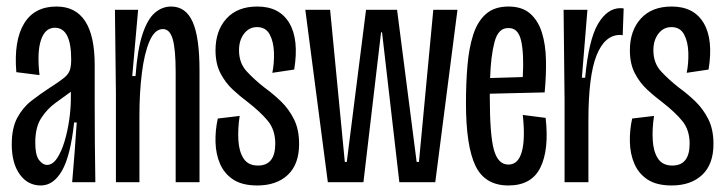

<svg xmlns="http://www.w3.org/2000/svg" viewBox="-20 -558 2220 588"><path d="M105 10Q65 10 40.5 -24Q16 -58 16 -116Q16 -166 33 -197.5Q50 -229 76.5 -249.5Q103 -270 132 -289Q162 -308 176 -319.5Q190 -331 194 -343.5Q198 -356 198 -376Q198 -473 148 -473Q118 -473 105.5 -435.5Q93 -398 101 -328L30 -337Q22 -433 53.5 -485.5Q85 -538 153 -538Q270 -538 270 -359V-241Q270 -181 270.5 -120.5Q271 -60 272 0H201Q205 -46 208.5 -91.5Q212 -137 215 -183H207Q196 -81 170 -35.5Q144 10 105 10ZM124 -53Q141 -53 154.5 -73Q168 -93 177.5 -124.5Q187 -156 192 -191Q197 -226 197 -257V-277Q175 -261 149.5 -242.5Q124 -224 106 -196Q88 -168 88 -121Q88 -83 99.5 -68Q111 -53 124 -53Z M335 0V-271L332 -528H403L385 -325H395Q401 -407 416.5 -453.5Q432 -500 454.5 -519Q477 -538 504 -538Q549 -538 570 -491Q591 -444 591 -342V0H518V-336Q518 -407 509 -438Q500 -469 479 -469Q454 -469 438 -432Q422 -395 414.5 -334.5Q407 -274 407 -206V0Z M768 10Q722 10 694.5 -8Q667 -26 654 -56Q641 -86 640 -122.5Q639 -159 647 -195L714 -203Q708 -164 710 -129Q712 -94 726 -72.5Q740 -51 770 -51Q823 -51 823 -118Q823 -160 800.5 -187.5Q778 -215 738 -246Q715 -263 692.5 -284Q670 -305 655 -334Q640 -363 640 -404Q640 -464 673.5 -501Q707 -538 768 -538Q836 -538 866 -487.5Q896 -437 881 -345L814 -335Q820 -364 819 -397Q818 -430 806 -452.5Q794 -475 767 -475Q743 -475 727.5 -455Q712 -435 712 -404Q712 -365 735.5 -339.5Q759 -314 791 -289Q816 -271 840 -248Q864 -225 880 -193.5Q896 -162 896 -117Q896 -55 861.5 -22.5Q827 10 768 10Z M984 0 915 -528H991L1036 -62H1042L1101 -528H1196L1256 -62H1263L1307 -528H1381L1313 0H1203L1150 -459H1147L1093 0Z M1537 10Q1465 10 1436 -50.5Q1407 -111 1407 -242Q1407 -303 1411.5 -356.5Q1416 -410 1429 -451Q1442 -492 1468 -515Q1494 -538 1537 -538Q1579 -538 1603.5 -516.5Q1628 -495 1639.5 -458.5Q1651 -422 1652 -374.5Q1653 -327 1648 -275L1480 -271Q1480 -267 1480 -261Q1480 -145 1492.5 -99.5Q1505 -54 1537 -54Q1567 -54 1578 -93Q1589 -132 1581 -206L1651 -197Q1662 -100 1635 -45Q1608 10 1537 10ZM1537 -472Q1506 -473 1494.5 -429.5Q1483 -386 1481 -319L1581 -322Q1585 -393 1576 -433Q1567 -473 1537 -472Z M1709 0V-250L1706 -528H1779L1762 -320H1772Q1783 -437 1811.5 -485Q1840 -533 1880 -533Q1887 -533 1890 -532L1887 -450Q1884 -451 1879 -451Q1832 -451 1807 -388.5Q1782 -326 1782 -189V0Z M2037 10Q1991 10 1963.5 -8Q1936 -26 1923 -56Q1910 -86 1909 -122.5Q1908 -159 1916 -195L1983 -203Q1977 -164 1979 -129Q1981 -94 1995 -72.5Q2009 -51 2039 -51Q2092 -51 2092 -118Q2092 -160 2069.5 -187.5Q2047 -215 2007 -246Q1984 -263 1961.5 -284Q1939 -305 1924 -334Q1909 -363 1909 -404Q1909 -464 1942.5 -501Q1976 -538 2037 -538Q2105 -538 2135 -487.5Q2165 -437 2150 -345L2083 -335Q2089 -364 2088 -397Q2087 -430 2075 -452.5Q2063 -475 2036 -475Q2012 -475 1996.5 -455Q1981 -435 1981 -404Q1981 -365 2004.5 -339.5Q2028 -314 2060 -289Q2085 -271 2109 -248Q2133 -225 2149 -193.5Q2165 -162 2165 -117Q2165 -55 2130.5 -22.5Q2096 10 2037 10Z"/></svg>

Font: Bricolage Grotesque 96pt Condensed Light
Style: Regular
Weight: 300
Width: 3
Designer: Mathieu Triay
Foundry: Atelier Triay
Version: Version 1.001; ttfautohint (v1.8.4.7-5d5b);gftools[0.9.33.de